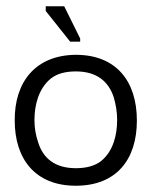

<svg xmlns="http://www.w3.org/2000/svg" viewBox="-20 -583 497 613"><path d="M222 10C352 10 417 -74 417 -198C417 -325 350 -408 222 -408C93 -407 26 -321 27 -198C27 -77 91 10 222 10ZM222 -46C153 -46 117 -80 102 -128C94 -151 90 -175 90 -200C90 -249 104 -301 142 -332C161 -347 187 -355 222 -355C291 -355 327 -321 343 -273C350 -249 354 -225 354 -200C354 -151 341 -100 303 -69C284 -54 257 -46 222 -46ZM236 -450V-460L185 -563H126V-548L204 -450Z"/></svg>

Font: OSH Darker Grotesque Medium
Style: Regular
Weight: 500
Designer: Gabriel Lam
Foundry: TypeRant
Version: Version 1.000;Glyphs 3.1.1 (3148)